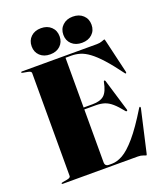

<svg xmlns="http://www.w3.org/2000/svg" viewBox="-162 -1007 959 1124"><g transform="rotate(-20 317.0 -444.5)"><path d="M31 -696Q31 -700 37 -700H504Q523 -700 537 -705.5Q551 -711 554 -711Q556.5 -711 559 -699L608 -490Q609 -482.5 606 -481Q603 -479.5 599 -485Q552 -549 516 -588.8Q480 -628.5 450.5 -650.2Q421 -672 394.5 -680Q368 -688 340 -688H304V-378H360Q408 -378 432 -399.2Q456 -420.5 467 -479Q468 -485 472 -485Q476.5 -485 478 -479L538 -280Q539.5 -274 536 -272Q532 -270 528 -274Q498.5 -311 475.5 -331Q452.5 -351 429 -358.5Q405.5 -366 375 -366H304V-37Q304 -12 329 -12H348Q379.5 -12 415.8 -32.2Q452 -52.5 499 -107Q546 -161.5 609 -265Q613 -270.5 616 -269Q619 -267.5 618 -260L559 -1Q556.5 11 554 11Q551 11 537 5.5Q523 0 504 0H37Q31 0 31 -4Q31 -7.5 39 -9L67 -14Q90 -18 90 -29V-671Q90 -682 67 -686L39 -691Q31 -692.5 31 -696ZM227.5 -737Q188.5 -737 164.5 -759.5Q140.5 -782 140.5 -818Q140.5 -854.5 164.5 -877.2Q188.5 -900 227.5 -900Q266.5 -900 290.5 -877.2Q314.5 -854.5 314.5 -818Q314.5 -782 290.5 -759.5Q266.5 -737 227.5 -737ZM425.5 -737Q386.5 -737 362.2 -759.5Q338 -782 338 -818Q338 -854.5 362.5 -877.2Q387 -900 425.5 -900Q465 -900 489.2 -877.2Q513.5 -854.5 513.5 -818Q513.5 -782 489.2 -759.5Q465 -737 425.5 -737Z"/></g></svg>

Font: Fraunces 144pt S000 Black
Style: Regular
Weight: 900
Version: Version 1.000; ttfautohint (v1.8.3)